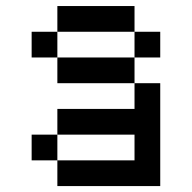

<svg xmlns="http://www.w3.org/2000/svg" viewBox="-20 -628 648 648"><path d="M173.6 -173.6V-86.8H434V-173.6ZM173.6 -434H434V-347.2H173.6ZM434 -520.8H520.8V-434H434ZM434 -607.6V-520.8H173.6V-607.6ZM173.6 -173.6V-260.4H434V-347.2H520.8V0H173.6V-86.8H86.8V-173.6ZM173.6 -434H86.8V-520.8H173.6Z"/></svg>

Font: 8-bit Operator+ 8
Style: Regular
Weight: 400
Designer: GrandChaos9000
Version: Version 1.3.0 - August 1, 2014